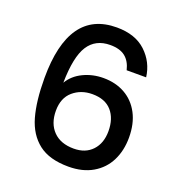

<svg xmlns="http://www.w3.org/2000/svg" viewBox="-134 -860 910 973"><g transform="rotate(20 321.0 -373.5)"><path d="M452 -560Q441 -606 412 -629Q383 -652 331 -652Q252 -652 213 -591.5Q174 -531 172 -391Q198 -435 248 -459Q298 -483 356 -483Q422 -483 472.5 -454.5Q523 -426 551.5 -372Q580 -318 580 -243Q580 -173 552.5 -118Q525 -63 471 -31.5Q417 0 341 0Q238 0 179.5 -45.5Q121 -91 97.5 -174Q74 -257 74 -381Q74 -747 332 -747Q432 -747 489.5 -693Q547 -639 557 -560ZM331 -387Q270 -387 227.5 -350.5Q185 -314 185 -245Q185 -176 224.5 -135.5Q264 -95 335 -95Q398 -95 434.5 -134Q471 -173 471 -238Q471 -306 435.5 -346.5Q400 -387 331 -387Z"/></g></svg>

Font: Fz Poppins Med
Style: Regular
Weight: 500
Designer: Ninad Kale (Devanagari), Jonny Pinhorn (Latin)
Foundry: Indian Type Foundry
Version: Vit hóa bi Vntype.Com & FontZin.Com